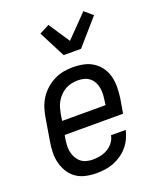

<svg xmlns="http://www.w3.org/2000/svg" viewBox="-144 -860 788 955"><g transform="rotate(-20 250.0 -382.0)"><path d="M201 8Q172 8 144.5 2Q117 -4 95 -19Q73 -34 58.5 -57Q44 -80 37 -106.5Q30 -133 30.5 -161.5Q31 -190 36 -219L56 -339Q60 -364 68 -389Q76 -414 90.5 -436.5Q105 -459 125.5 -477Q146 -495 170 -507Q194 -519 219.5 -523.5Q245 -528 269 -528Q298 -528 326 -522Q354 -516 376.5 -501Q399 -486 414.5 -463.5Q430 -441 436.5 -414Q443 -387 442.5 -358.5Q442 -330 438 -301L425 -225H116L113 -208Q110 -190 109 -172.5Q108 -155 111.5 -138Q115 -121 123 -106.5Q131 -92 143.5 -81.5Q156 -71 172.5 -66.5Q189 -62 207 -62Q227 -62 246.5 -66Q266 -70 284.5 -80.5Q303 -91 316 -108.5Q329 -126 332 -145H410Q405 -123 395 -101.5Q385 -80 369.5 -61.5Q354 -43 333.5 -29Q313 -15 291 -6.5Q269 2 246 5Q223 8 201 8ZM358 -295 360 -312Q363 -330 364 -347.5Q365 -365 362.5 -381.5Q360 -398 352.5 -413Q345 -428 332.5 -438.5Q320 -449 304 -453.5Q288 -458 270 -458Q254 -458 236.5 -454.5Q219 -451 204 -442.5Q189 -434 176 -421Q163 -408 154 -392.5Q145 -377 140.5 -360.5Q136 -344 133 -328L128 -295ZM247 -600 175 -740 227 -767 301 -656 414 -772 457 -735 339 -600Z"/></g></svg>

Font: Iosevka Oblique
Style: Regular
Weight: 400
Italic angle: -9°
Monospace: yes
Designer: Belleve Invis
Foundry: Belleve Invis
Version: Version 32.5.0; ttfautohint (v1.8.4)